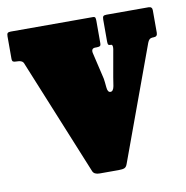

<svg xmlns="http://www.w3.org/2000/svg" viewBox="-76 -583 641 662"><g transform="rotate(-10 244.5 -252.5)"><path d="M324.5 -303.5 341.5 -399.5Q343.5 -415 336.5 -415H335.5Q327.5 -415 326.2 -418.8Q325 -422.5 325 -429.5V-505Q325 -514 327.8 -517Q330.5 -520 339 -520H486Q499 -520 499 -507.5V-428.5Q499 -415 486 -415H485.5Q475 -415 470.8 -410.8Q466.5 -406.5 464 -399.5L318 -1Q314.5 9 308.2 12Q302 15 287 15H221Q201.5 15 196.5 2.5L29.5 -406Q24.5 -415 7 -415H6Q-3 -415 -6.5 -417.2Q-10 -419.5 -10 -428V-506Q-10 -514.5 -7 -517.2Q-4 -520 4 -520H291Q298 -520 299.5 -516.5Q301 -513 301 -505.5V-427.5Q301 -419 297.5 -417Q294 -415 285 -415H281.5Q266.5 -415 269.5 -398.5L291.5 -304.5Q293.5 -292 295 -273.8Q296.5 -255.5 306.5 -255.5Q316.5 -255.5 319.8 -273.5Q323 -291.5 324.5 -303.5Z"/></g></svg>

Font: Besley* Condensed Fatface
Style: Regular
Weight: 900
Width: 3
Designer: Owen Earl
Foundry: indestructible type*
Version: Version 3.000; ttfautohint (v1.8.3)